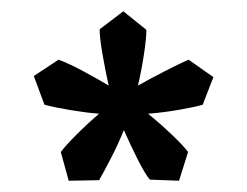

<svg xmlns="http://www.w3.org/2000/svg" viewBox="-20 -656 439 341"><path d="M243 -454Q264 -437 285 -417Q306 -397 314 -386L298 -335L246 -337Q237 -348 224 -374Q211 -400 200 -425Q190 -400 176.5 -374Q163 -348 156 -336L102 -335L88 -386Q96 -397 116 -417Q136 -437 156 -454Q132 -456 105 -460.5Q78 -465 59 -470L40 -521L84 -550Q103 -543 128 -529.5Q153 -516 173 -504Q167 -531 162 -560Q157 -589 157 -604L199 -636L240 -603Q240 -588 235.5 -558.5Q231 -529 225 -504Q248 -517 274.5 -530.5Q301 -544 315 -550L359 -519L340 -470Q327 -466 298 -461Q269 -456 243 -454Z"/></svg>

Font: Ruwudu Medium
Style: Regular
Weight: 500
Designer: Becca Hirsbrunner Spalinger
Foundry: SIL International
Version: Version 3.000